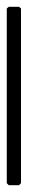

<svg xmlns="http://www.w3.org/2000/svg" viewBox="-25 -547 148 567"><path d="M1 -527H31L37 -522V-6L31 0H1L-5 -6V-522Z"/></svg>

Font: Ekushey Kolom
Style: Regular
Weight: 400
Designer: Al Mamun Sumon
Foundry: Al Mamun Sumon
Version: Version 1.0